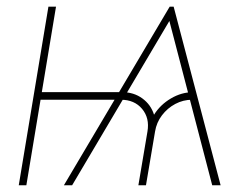

<svg xmlns="http://www.w3.org/2000/svg" viewBox="-20 -549 748 569"><path d="M608.9 0 478.5 -500 485.4 -529.3H494.6L633.8 0ZM35.6 0 123.5 -529.3H146L58.1 0ZM88.9 -253.4 92.3 -275.9H338.9L335.4 -253.4ZM390.1 0 417 -159.2Q423.8 -199.2 401.1 -226.3Q378.4 -253.4 338.4 -253.4L341.8 -275.9Q376.5 -275.9 401.9 -257.3Q427.2 -238.8 436.5 -209Q455.1 -238.8 486.6 -257.3Q518.1 -275.9 552.7 -275.9L549.3 -253.4Q522.9 -253.4 499.5 -241Q476.1 -228.5 460 -207.3Q443.8 -186 439.5 -159.2L412.6 0ZM169.4 0 482.9 -529.3H493.2L489.7 -500L193.8 0Z"/></svg>

Font: Inter 24pt Thin
Style: Italic
Weight: 250
Italic angle: -9.3988°
Version: Version 4.001;git-66647c0bb